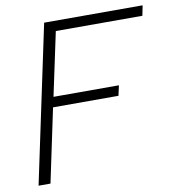

<svg xmlns="http://www.w3.org/2000/svg" viewBox="-79 -770 769 841"><g transform="rotate(-10 305.5 -349.5)"><path d="M173 -699H611L602 -654H217L157 -372H448L438 -327H147L78 0H25Z"/></g></svg>

Font: Prompt ExtraLight
Style: Italic
Weight: 275
Italic angle: -12°
Designer: Katatrad Team
Foundry: CadsonDemak
Version: Version 1.000